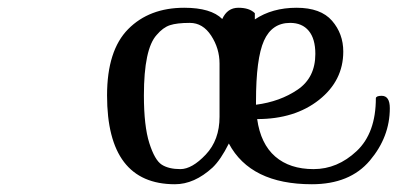

<svg xmlns="http://www.w3.org/2000/svg" viewBox="-20 -472 1025 495"><path d="M553 -423Q566 -452 594.5 -452Q623 -452 637 -438V-422Q682 -452 744.5 -452Q807 -452 836 -418.5Q865 -385 865 -339Q865 -264 802.5 -214.5Q740 -165 643 -165Q652 -101 689.5 -68.5Q727 -36 788.5 -36Q850 -36 899.5 -82.5Q949 -129 949 -219Q950 -225 964 -225Q985 -225 985 -193Q985 -119 933.5 -58Q882 3 784 3Q626 3 570 -102Q549 -60 528 -40Q481 3 431 3Q256 3 256 -226Q256 -342 310.5 -397Q365 -452 455 -452Q524 -452 553 -423ZM546 -171V-308Q546 -347 524.5 -380Q503 -413 469.5 -413Q436 -413 418 -407Q400 -401 384 -382Q351 -346 351 -226Q351 -147 365 -103Q379 -59 397 -47.5Q415 -36 445 -36Q475 -36 510.5 -73.5Q546 -111 546 -171ZM640 -211V-202Q702 -210 747.5 -241Q793 -272 793 -333Q793 -372 776 -392.5Q759 -413 728 -413Q681 -413 660.5 -367Q640 -321 640 -211Z"/></svg>

Font: Sofia
Style: Regular
Weight: 400
Designer: Paula Nazal and Daniel Hernndez
Foundry: Paula Nazal, Daniel Hernndez
Version: Version 1.001